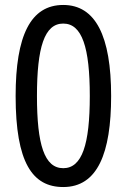

<svg xmlns="http://www.w3.org/2000/svg" viewBox="-20 -744 512 774"><path d="M428 -357C428 -599 365 -724 235 -724C103 -724 43 -600 43 -357C43 -88 111 10 235 10C373 10 428 -126 428 -357ZM129 -357C129 -553 159 -649 235 -649C311 -649 342 -552 342 -357C342 -162 311 -66 235 -66C159 -66 129 -161 129 -357Z"/></svg>

Font: Noto Sans Lao UI Cond
Style: Regular
Weight: 400
Width: 3
Designer: Monotype Design Team
Foundry: Monotype Imaging Inc.
Version: Version 2.000